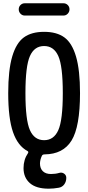

<svg xmlns="http://www.w3.org/2000/svg" viewBox="-20 -935 540 1175"><path d="M336.9 -591.8Q309.6 -653.3 250 -653.3Q190.4 -653.3 163.1 -591.8Q135.7 -530.3 135.7 -365.2Q135.7 -200.2 163.1 -138.7Q190.4 -77.1 250 -77.1Q309.6 -77.1 336.9 -138.7Q364.3 -200.2 364.3 -365.2Q364.3 -530.3 336.9 -591.8ZM148.4 -10.7Q88.9 -42 59.6 -126.5Q30.3 -210.9 30.3 -365.2Q30.3 -505.9 54.7 -588.9Q79.1 -671.9 126 -706.1Q172.9 -740.2 250 -740.2Q327.1 -740.2 374 -706.1Q420.9 -671.9 445.3 -588.9Q469.7 -505.9 469.7 -365.2Q469.7 -159.2 418 -75.2Q366.2 8.8 252.9 9.8Q240.2 9.8 236.3 18.6Q225.6 41 224.6 64.5Q224.6 95.7 242.2 112.8Q259.8 129.9 292 129.9Q319.3 129.9 342.8 123Q358.4 118.2 372.1 127.4Q385.7 136.7 385.7 153.3Q385.7 175.8 373.5 192.9Q361.3 210 339.8 213.9Q307.6 219.7 278.3 219.7Q201.2 219.7 162.6 185.5Q124 151.4 124 93.8Q124 42 151.4 2Q156.2 -5.9 148.4 -10.7ZM131.8 -915H368.2Q383.8 -915 394.5 -904.3Q405.3 -893.6 405.3 -877.9Q405.3 -862.3 394.5 -851.1Q383.8 -839.8 368.2 -839.8H131.8Q116.2 -839.8 105.5 -851.1Q94.7 -862.3 94.7 -877.9Q94.7 -893.6 105.5 -904.3Q116.2 -915 131.8 -915Z"/></svg>

Font: Rounded-X Mgen+ 1mn medium
Style: Regular
Weight: 500
Designer: [Source Han Sans]
Ryoko NISHIZUKA  (kana & ideographs); Paul D. Hunt (Latin, Greek & Cyrillic); Wenlong ZHANG  (bopomofo
Version: Version 1.059.20150602